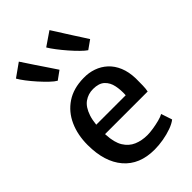

<svg xmlns="http://www.w3.org/2000/svg" viewBox="-265 -986 1088 1088"><g transform="rotate(-45 279.0 -442.0)"><path d="M299 8Q179 8 114 -68Q49 -144 49 -279Q49 -360 77.8 -424Q106.5 -488 162.8 -525.5Q219 -563 301 -564Q343 -565 380 -552Q417 -539 445.5 -512.8Q474 -486.5 490.8 -446.5Q507.5 -406.5 509 -353Q509 -321.5 508.5 -296.8Q508 -272 504 -253H162.5Q163 -249.5 163 -246Q166 -183 188.5 -146.5Q211 -110 247.5 -94.5Q284 -79 329 -79Q348 -79 375.5 -83.2Q403 -87.5 428.8 -94.2Q454.5 -101 468 -109L490 -43Q471.5 -28 439.8 -16.5Q408 -5 371 1.5Q334 8 299 8ZM401 -326Q403.5 -366 396.2 -401.8Q389 -437.5 365.2 -459.8Q341.5 -482 295 -482Q256 -482 225 -460.2Q194 -438.5 177 -387Q168.5 -361 165 -326ZM431.5 -656.5Q417 -666 395 -687.8Q373 -709.5 349.5 -736.5Q326 -763.5 305.8 -790Q285.5 -816.5 274 -836L356.5 -892.5Q369.5 -872.5 382 -852.8Q394.5 -833 407 -813L432.5 -773Q445.5 -753 458.2 -733.2Q471 -713.5 483.5 -693.5ZM187 -656.5Q171.5 -665 149 -686.5Q126.5 -708 102.2 -735Q78 -762 58 -788.2Q38 -814.5 28 -832.5L107.5 -889Q120.5 -869.5 133.5 -849.8Q146.5 -830 159.5 -810.5Q172.5 -791 185.8 -771.5Q199 -752 212 -732.5L238 -693.5Z"/></g></svg>

Font: Koeln Type Sans
Style: Regular
Weight: 400
Designer: Eben Sorkin
Foundry: Eben Sorkin
Version: Version 2.001